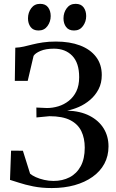

<svg xmlns="http://www.w3.org/2000/svg" viewBox="-20 -967 604 998"><path d="M249 10.5Q196 10.5 152.8 1.8Q109.5 -7 79 -17.2Q48.5 -27.5 32 -32L37.5 -184L99 -183.5L136.5 -64Q147 -55 166.2 -46.2Q185.5 -37.5 209.5 -32Q233.5 -26.5 258 -26.5Q305 -26.5 341.8 -45.5Q378.5 -64.5 399.5 -103Q420.5 -141.5 420.5 -199.5Q420.5 -248.5 402.8 -285.2Q385 -322 345 -342.5Q305 -363 237 -363L169.5 -356.5L169 -408L224 -405.5Q254 -405.5 283.5 -414.5Q313 -423.5 337.5 -442.8Q362 -462 376.8 -492.2Q391.5 -522.5 391.5 -566Q391.5 -639.5 355.8 -676.8Q320 -714 260.5 -714Q217.5 -714 190.2 -702.2Q163 -690.5 154.5 -676.5L124 -546.5H57L59.5 -719Q82.5 -720 104 -725Q125.5 -730 149.2 -736Q173 -742 202.8 -746.5Q232.5 -751 271 -751Q342.5 -751 396 -730.8Q449.5 -710.5 479.2 -671.5Q509 -632.5 509 -577Q509 -535 492.2 -503Q475.5 -471 448.5 -448Q421.5 -425 390 -411.2Q358.5 -397.5 329 -392Q397.5 -390 445.5 -365.2Q493.5 -340.5 518.8 -299.5Q544 -258.5 544 -206Q544 -156 522.5 -116Q501 -76 461.2 -47.8Q421.5 -19.5 367.8 -4.5Q314 10.5 249 10.5ZM180 -808.5Q152.5 -808.5 139 -826.8Q125.5 -845 125.5 -871.5Q125.5 -901.5 142.2 -924.2Q159 -947 188 -947H189Q216.5 -947 230 -928.8Q243.5 -910.5 243.5 -883.5Q243.5 -854.5 226.8 -831.5Q210 -808.5 181 -808.5ZM364.5 -808.5Q337 -808.5 323.5 -826.8Q310 -845 310 -871.5Q310 -901.5 326.8 -924.2Q343.5 -947 372.5 -947H373.5Q401 -947 414.5 -928.8Q428 -910.5 428 -883.5Q428 -854.5 411.2 -831.5Q394.5 -808.5 365.5 -808.5Z"/></svg>

Font: Merriweather 96pt Medium
Style: Regular
Weight: 500
Version: Version 2.100